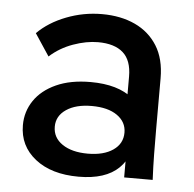

<svg xmlns="http://www.w3.org/2000/svg" viewBox="-43 -537 596 590"><g transform="rotate(5 255.5 -242.0)"><path d="M360 0V-173L348 -207V-310Q348 -360 321.5 -383.5Q295 -407 244 -407Q208 -407 167.5 -392.5Q127 -378 96 -350L51 -418Q86 -453 139 -473.5Q192 -494 249 -494Q307 -494 351 -473.5Q395 -453 420 -413Q445 -373 445 -313V-157Q445 -118 445.5 -79Q446 -40 448 0ZM220 10Q136 10 86 -29.5Q36 -69 36 -133Q36 -175 59 -209Q82 -243 126 -263Q170 -283 232 -283Q317 -283 362.5 -245Q408 -207 408 -144H385Q385 -70 344 -30Q303 10 220 10ZM242 -63Q291 -63 320 -83Q349 -103 349 -137Q349 -170 320.5 -190Q292 -210 242 -210Q193 -210 163.5 -190Q134 -170 134 -137Q134 -103 163.5 -83Q193 -63 242 -63Z"/></g></svg>

Font: SUSE Medium
Style: Regular
Weight: 500
Designer: Rene Bieder
Foundry: SUSE
Version: Version 1.000